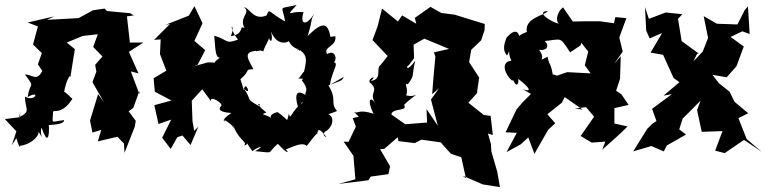

<svg xmlns="http://www.w3.org/2000/svg" viewBox="-33 -591 3135 785"><path d="M514 -528 499 -537 404 -546 395 -556 347 -549C327 -538 308 -527 288 -517L218 -513L159 -510L189 -524L80 -499L122 -483L102 -409L138 -374L122 -328L140 -301C116 -255 99 -288 69 -286C112 -229 90 -261 80 -194C133 -226 112 -172 69 -196C69 -144 96 -137 46 -112C54 -155 49 -154 49 -112L-13 -104L34 -54L15 3L34 -26C51 33 53 -1 45 5C84 4 125 -28 125 -52C153 -7 126 -41 137 -69C160 -2 169 -25 167 -78C150 -82 231 -77 229 -100C172 -93 182 -82 184 -133C183 -145 219 -118 263 -187C259 -189 229 -222 229 -214C233 -236 238 -260 257 -290C225 -304 212 -298 255 -277L273 -390L240 -417L305 -444L367 -451L348 -399L386 -360L356 -326L361 -298L345 -255L392 -173L368 -206L335 -98L345 -49L381 -60L367 -13L447 -32L474 -4L476 34L518 -73L522 -97L493 -136L512 -150L537 -219V-206L502 -299L533 -291L494 -379L553 -417H498L486 -524Z M775 -326 806 -386 752 -432 756 -411 795 -496 762 -566 739 -527 645 -490 653 -491 662 -493 597 -428 624 -430 621 -370 647 -302 595 -271 600 -216 668 -180 598 -161 615 -84 667 -102 630 -28 665 18 692 -30 713 -37 746 2 778 -73 761 -56 754 -96 751 -179 794 -226 830 -177C823 -203 879 -170 872 -158C872 -158 840 -134 913 -129C849 -87 910 -90 874 -105C935 -81 932 -30 916 -91C938 -17 984 -9 964 3C998 2 950 -39 999 27C1018 10 1059 0 1010 27C1097 35 1053 38 1103 -3C1146 44 1150 32 1135 20C1168 8 1205 -12 1221 6C1251 -34 1267 -52 1264 -42C1266 -67 1274 -66 1302 -30C1271 -42 1315 -65 1292 -51C1331 -66 1348 -133 1279 -129C1289 -121 1290 -115 1345 -137C1314 -175 1348 -178 1310 -242C1365 -263 1363 -259 1373 -277L1316 -244C1326 -314 1367 -342 1312 -337C1350 -316 1348 -397 1304 -370C1287 -401 1345 -400 1338 -443C1270 -435 1285 -430 1320 -428C1310 -497 1291 -509 1225 -444C1250 -527 1233 -498 1252 -536C1222 -485 1191 -487 1208 -541C1152 -548 1130 -514 1180 -571C1103 -551 1120 -575 1133 -503C1063 -542 1070 -560 1057 -528C1004 -504 985 -562 965 -561C995 -538 942 -522 967 -476C941 -491 971 -453 911 -443C933 -500 890 -494 940 -429C885 -409 903 -428 843 -445C848 -378 849 -356 866 -355C817 -321 874 -337 817 -336L752 -318ZM1206 -269 1201 -262C1237 -218 1208 -213 1217 -202C1169 -234 1172 -187 1192 -134C1198 -174 1199 -173 1206 -172C1156 -139 1156 -94 1148 -126C1137 -85 1151 -100 1101 -133C1058 -120 1074 -105 1092 -89C1070 -130 1018 -117 1056 -131C993 -181 1044 -166 1024 -158C965 -193 1003 -174 962 -232C1001 -187 969 -271 964 -222L950 -267C994 -304 964 -307 1003 -308C983 -347 958 -379 1014 -383C1010 -377 1033 -391 1043 -380C1053 -414 1078 -438 1063 -451C1070 -408 1086 -420 1075 -462C1105 -389 1159 -427 1147 -424C1163 -394 1175 -397 1194 -383C1192 -419 1175 -359 1184 -393C1222 -368 1224 -353 1209 -294C1214 -312 1183 -255 1185 -270Z M1434 -114 1409 -108 1422 -73 1392 -11 1372 -12 1412 46 1420 142 1351 161 1473 146 1483 131 1555 121 1562 89 1521 19 1538 18 1593 -30 1596 -14 1663 -6 1690 -20 1769 -9 1780 4 1811 38 1853 52 1872 138 1859 128 1867 131 1941 163 2011 174 2000 111 1976 28 1974 -3 1962 -45 1982 -39 1973 -117 1945 -121 1882 -171 1927 -221 1917 -211 1926 -274 1885 -337 1894 -389 1890 -384 1934 -426 1948 -467 1949 -493C1908 -506 1866 -518 1826 -531L1771 -538L1727 -563L1663 -518L1669 -494L1611 -528L1594 -503L1529 -556L1511 -484L1490 -427L1552 -362L1522 -324C1503 -314 1532 -266 1483 -260C1514 -286 1472 -273 1478 -255C1523 -217 1469 -216 1504 -164C1481 -203 1466 -182 1494 -126C1432 -146 1432 -125 1415 -133ZM1660 -353 1658 -408 1702 -433 1803 -391 1741 -377 1747 -360 1738 -259 1734 -206 1762 -230 1729 -184 1757 -77 1711 -145 1713 -90 1624 -83 1567 -123C1572 -154 1646 -130 1614 -170C1616 -146 1598 -152 1669 -204C1631 -186 1619 -222 1604 -180C1658 -205 1610 -260 1634 -246C1665 -286 1649 -282 1665 -343C1628 -292 1626 -321 1638 -324Z M2138 -207 2103 -172 2079 -144 2034 -50 2080 -48 2038 31 2096 -1 2127 -29 2152 38 2208 -60 2237 -87 2205 -124 2264 -171 2276 -194 2349 -143 2317 -147 2363 -153 2396 -114 2341 -35 2386 -8 2442 -12 2429 21C2464 -10 2500 -41 2533 -74L2479 -86V-149L2537 -162L2508 -205L2486 -220L2502 -269L2505 -361L2478 -330L2513 -380L2499 -438L2528 -517L2483 -521L2477 -496L2420 -504H2359L2309 -503L2269 -561C2238 -536 2240 -495 2255 -494C2225 -497 2152 -544 2207 -546C2196 -528 2110 -519 2121 -460C2130 -464 2076 -445 2089 -436C2093 -444 2082 -488 2038 -437C2036 -427 2015 -392 2040 -364C2063 -403 2036 -386 2058 -343C2010 -338 2034 -283 2060 -262C2091 -270 2049 -264 2067 -261C2078 -232 2089 -248 2086 -268C2100 -259 2164 -205 2103 -227ZM2181 -347C2157 -331 2205 -344 2171 -387C2230 -381 2195 -438 2184 -422C2267 -430 2253 -445 2298 -377L2340 -405L2344 -416L2372 -380L2358 -324L2382 -291L2286 -296L2234 -278C2275 -275 2195 -302 2229 -274C2218 -344 2214 -315 2206 -359Z M2817 -371 2824 -372 2754 -423 2739 -514 2757 -533 2689 -540 2620 -514 2604 -562 2609 -466 2623 -434 2674 -456 2627 -376 2678 -367 2721 -272 2745 -255 2680 -200 2714 -206 2633 -146 2651 -96 2634 -85 2613 -64 2556 28 2630 6 2681 28 2693 4 2772 -41 2744 -62 2758 -106 2831 -179 2817 -141 2836 -52 2921 -55 2891 25 2930 35 3009 -19 3082 30 3020 -22 2986 -108 3026 -128 2970 -175 2950 -216 2906 -251 2880 -285 2938 -275 2978 -320 3008 -401 2954 -440 3002 -463 3032 -452 3025 -565 3012 -550 2982 -491 2898 -494 2844 -525 2862 -436 2840 -380 2802 -340Z"/></svg>

Font: Asimov Aggro
Style: Medium
Weight: 500
Designer: Google
Version: Version 2.000980; 2014